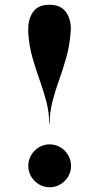

<svg xmlns="http://www.w3.org/2000/svg" viewBox="-20 -778 417 808"><path d="M187 -258Q187 -305 175.2 -350Q163.5 -395 147 -440.8Q130.5 -486.5 116.5 -535.5Q102.5 -584.5 99 -639Q98.5 -644.5 98.8 -649Q99 -653.5 99 -658Q99 -700 120.2 -729Q141.5 -758 187.5 -758Q234.5 -758 256.2 -729Q278 -700 278 -658Q278 -653.5 277.8 -649Q277.5 -644.5 277 -639Q272.5 -584.5 258.8 -535.5Q245 -486.5 228.5 -440.8Q212 -395 200.5 -350Q189 -305 189 -258ZM189 10Q164 10 143.8 -2.2Q123.5 -14.5 111.2 -35Q99 -55.5 99 -80Q99 -104.5 111.2 -125.2Q123.5 -146 143.8 -158.2Q164 -170.5 189 -170.5Q213.5 -170.5 234 -158.2Q254.5 -146 266.8 -125.2Q279 -104.5 279 -80Q279 -55.5 266.8 -35Q254.5 -14.5 234 -2.2Q213.5 10 189 10Z"/></svg>

Font: Bodoni Moda 96pt
Style: Bold
Weight: 700
Version: Version 2.005